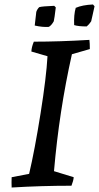

<svg xmlns="http://www.w3.org/2000/svg" viewBox="-20 -829 442 857"><path d="M311 -717Q309 -763 318 -794Q348 -807 395 -809L402 -801Q399 -785 393 -760.5Q387 -736 387 -734Q378 -720 367 -711Q330 -711 311 -717ZM135 -715 142 -776Q146 -788 155 -797Q168 -801 222 -803L229 -796Q223 -746 220 -734Q210 -716 198 -709Q170 -707 135 -715ZM32 8Q31 -14 32 -38L110 -53Q135 -159 161 -322.5Q187 -486 192 -578L120 -599Q121 -619 131 -643Q246 -643 379 -651Q381 -637 381 -610L301 -587Q244 -333 221 -65L309 -38Q308 -23 299 0Q163 0 32 8Z"/></svg>

Font: Albura Medium
Style: Italic
Weight: 462
Italic angle: -7°
Designer: Mercedes Jáuregui
Foundry: Omnibus-Type Team
Version: Version 1.000